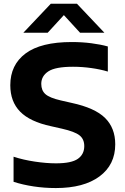

<svg xmlns="http://www.w3.org/2000/svg" viewBox="-20 -968 652 998"><path d="M270.5 9.5Q211 9.5 154.8 1Q98.5 -7.5 50.5 -23V-153.5Q100.5 -137 160.8 -128Q221 -119 271 -119Q351.5 -119 384.8 -142.5Q418 -166 418 -208.5Q418 -245 393.2 -264.5Q368.5 -284 302.5 -299L245 -312Q135.5 -335.5 84.5 -387.8Q33.5 -440 33.5 -525Q33.5 -631 113 -690.2Q192.5 -749.5 353 -749.5Q407 -749.5 455 -743.2Q503 -737 540.5 -726.5V-596Q502.5 -607.5 455 -614.2Q407.5 -621 359.5 -621Q267.5 -621 231 -596.8Q194.5 -572.5 194.5 -532Q194.5 -498 216 -478.8Q237.5 -459.5 296 -446L353 -433Q473.5 -407 526.2 -354.8Q579 -302.5 579 -218Q579 -111.5 497.2 -51Q415.5 9.5 270.5 9.5ZM101.5 -798 244 -948.5H380L522.5 -798H396L312 -889.5L228 -798Z"/></svg>

Font: Encode Sans Semi Expanded
Style: Bold
Weight: 700
Width: 6
Designer: Multiple Designers
Foundry: Impallari Type
Version: Version 3.000; ttfautohint (v1.8.3) -l 8 -r 50 -G 200 -x 14 